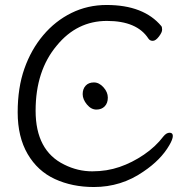

<svg xmlns="http://www.w3.org/2000/svg" viewBox="-20 -733 743 771"><path d="M413 -341Q413 -319 400.5 -306Q388 -293 367 -293Q346 -293 329 -313.5Q312 -334 312 -355Q312 -376 324 -389Q336 -402 357 -402Q378 -402 395.5 -382.5Q413 -363 413 -341ZM660 -150Q626 -91 556 -44Q467 18 357 18Q270 18 200.5 -14Q131 -46 91 -114.5Q51 -183 51 -282Q51 -381 78 -457.5Q105 -534 153.5 -591.5Q202 -649 267 -681Q332 -713 408 -713Q557 -713 628 -628Q631 -624 631 -613.5Q631 -603 618 -586Q605 -569 593.5 -569Q582 -569 576 -578Q530 -649 409.5 -649Q289 -649 208 -550Q123 -449 123 -288.5Q123 -128 238 -72Q292 -45 350.5 -45Q409 -45 460 -62.5Q511 -80 558 -112Q605 -144 636 -185Q648 -200 661 -200Q674 -200 674 -187Q674 -174 660 -150Z"/></svg>

Font: LXGW WenKai
Style: Regular
Weight: 400
Designer: LXGW / Fontworks Inc.
Foundry: LXGW / Fontworks Inc.
Version: Version 1.520; June 14, 2025